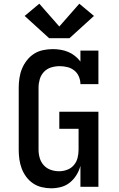

<svg xmlns="http://www.w3.org/2000/svg" viewBox="-20 -1008 640 1036"><path d="M256 8Q231 8 205.5 2Q180 -4 158.5 -18.5Q137 -33 121.5 -54Q106 -75 97 -99Q88 -123 84.5 -148.5Q81 -174 81 -200V-535Q81 -561 85 -587.5Q89 -614 99 -638Q109 -662 125.5 -683Q142 -704 164 -718Q186 -732 212.5 -737.5Q239 -743 265 -743Q286 -743 307 -739.5Q328 -736 347.5 -728Q367 -720 384 -706.5Q401 -693 414 -676V-735H511V-554H414Q414 -575 405.5 -595Q397 -615 380.5 -628Q364 -641 343.5 -646Q323 -651 302 -651Q278 -651 255.5 -644Q233 -637 217 -620Q201 -603 194.5 -580.5Q188 -558 188 -535V-200Q188 -177 194.5 -155Q201 -133 216.5 -116Q232 -99 254 -91.5Q276 -84 299 -84Q321 -84 342.5 -92Q364 -100 378.5 -117Q393 -134 398.5 -156Q404 -178 404 -200V-313H300V-405H511V0H414V-113Q407 -87 392.5 -63.5Q378 -40 357 -23Q336 -6 309.5 1Q283 8 256 8ZM355 -802H245L113 -922L192 -988L300 -865L408 -988L487 -922Z"/></svg>

Font: Iosevka Slab Semibold Extended
Style: Regular
Weight: 600
Width: 7
Monospace: yes
Designer: Belleve Invis
Foundry: Belleve Invis
Version: Version 11.1.0; ttfautohint (v1.8.3)